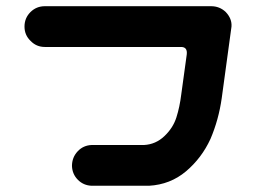

<svg xmlns="http://www.w3.org/2000/svg" viewBox="-20 -598 833 616"><path d="M58.6 -512.7Q58.6 -540 77.6 -559.1Q96.7 -578.1 124 -578.1H657.2Q684.6 -578.1 704.1 -559.6Q724.6 -538.1 722.7 -512.7L691.4 -283.2Q681.6 -213.9 655.3 -152.3Q627 -90.8 576.7 -48.3Q526.4 -5.9 458 -2H274.4Q248 -2.9 230 -21Q211.9 -39.1 210.9 -65.4Q210.9 -92.8 229 -112.3Q247.1 -131.8 274.4 -132.8H442.4Q479.5 -134.8 507.3 -161.1Q535.2 -187.5 545.9 -221.2Q556.6 -254.9 561.5 -294.9L579.1 -422.9Q582 -446.3 562.5 -447.3H124Q96.7 -447.3 78.1 -466.8Q58.6 -485.4 58.6 -512.7Z"/></svg>

Font: Nico Moji
Style: Regular
Weight: 400
Version: Version 1.02